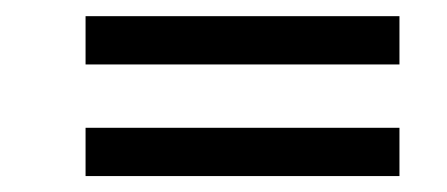

<svg xmlns="http://www.w3.org/2000/svg" viewBox="-20 -429 561 241"><path d="M87.4 -348.1V-408.7H481.4V-348.1ZM87.4 -208V-268.6H481.4V-208Z"/></svg>

Font: Elstob 6pt SemiBold
Style: Italic
Weight: 600
Italic angle: -20°
Designer: Peter S. Baker
Version: Version 1.015